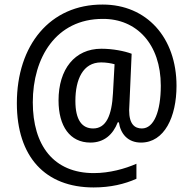

<svg xmlns="http://www.w3.org/2000/svg" viewBox="-20 -736 848 843"><path d="M755 -359C755 -571 624 -716 431 -716C199 -717 54 -537 54 -283C54 -48 178 87 391 87C466 87 527 72 579 49V-17C529 5 461 24 392 24C215 24 124 -98 124 -287C124 -483 226 -653 431 -653C580 -654 686 -542 686 -360C686 -247 656 -172 603 -172C572 -172 547 -190 547 -252C547 -259 548 -273 549 -295L558 -500C526 -512 475 -522 425 -522C308 -522 237 -432 237 -295C237 -182 287 -110 377 -110C437 -110 476 -145 497 -199H502C509 -149 541 -110 599 -110C702 -110 755 -223 755 -359ZM311 -293C311 -387 344 -462 424 -462C447 -462 468 -458 483 -454L476 -327C471 -229 446 -172 389 -172C340 -172 311 -209 311 -293Z"/></svg>

Font: Noto Sans Bengali UI SemiCondensed
Style: Regular
Weight: 400
Width: 4
Designer: Jelle Bosma - Monotype Design Team
Foundry: Monotype Imaging Inc.
Version: Version 2.003